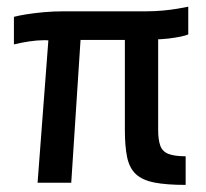

<svg xmlns="http://www.w3.org/2000/svg" viewBox="-20 -533 600 560"><path d="M521.5 6.3Q464.7 6.3 429.8 -0.7Q394.9 -7.7 376.2 -25.2Q357.6 -42.6 350.9 -74Q344.2 -105.5 344.2 -154V-437.7L441.3 -440.5V-154Q441.3 -125 447.6 -107.9Q453.9 -90.8 471.6 -84Q489.2 -77.2 521.5 -77.2ZM89.6 0 122.5 -434.2 216.1 -434.8 187.8 0ZM20.6 -403.5V-483.9Q33.9 -487.5 56.1 -491.1Q78.4 -494.7 106.9 -497.4Q135.5 -500 165.8 -500H406.7Q431.4 -500 455 -502.2Q478.6 -504.4 498 -507.7Q517.4 -511.1 529.1 -513.5V-432.5Q512.7 -425.7 470.7 -420.5Q428.7 -415.3 367.1 -421.3L351.3 -416.5H172.2L141.1 -409.3Q130.7 -415.9 109.4 -415.8Q88.1 -415.7 64.2 -412.1Q40.3 -408.4 20.6 -403.5Z"/></svg>

Font: TitilliumWeb ExtraLight
Style: Regular
Weight: 400
Designer: Mohamed Gaber, Accademia di Belle Arti di Urbino and others
Foundry: Kief Type Foundry, Accademia di Belle Arti di Urbino and others
Version: Version 3.000; ttfautohint (v1.8.2)